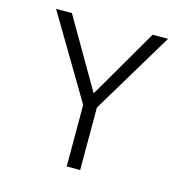

<svg xmlns="http://www.w3.org/2000/svg" viewBox="-99 -748 812 841"><g transform="rotate(15 307.0 -327.5)"><path d="M561 -654.8 337.9 -283.2V0H276.9V-278.8L53.2 -654.8H125L308.1 -339.8L491.2 -654.8Z"/></g></svg>

Font: IntelOne Mono Light
Style: Regular
Weight: 300
Designer: Fred Shallcrass
Foundry: Frere-Jones Type LLC
Version: Version 1.200;hotconv 1.1.0;makeotfexe 2.6.0;FJTRelease1.2